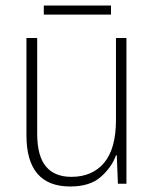

<svg xmlns="http://www.w3.org/2000/svg" viewBox="-20 -667 562 697"><path d="M439 -529V0H408L404 -103H401Q385 -59 345.5 -24.5Q306 10 235 10Q76 10 76 -176V-529H115V-182Q115 -101 146.5 -63Q178 -25 239 -25Q315 -25 358 -76Q401 -127 401 -232V-529ZM383 -647V-614H139V-647Z"/></svg>

Font: Noto Sans Khmer SemiCondensed ExtraLight
Style: Regular
Weight: 200
Width: 4
Designer: Danh Hong and the Monotype Design Team
Foundry: Monotype Imaging Inc.
Version: Version 2.004; ttfautohint (v1.8.4.7-5d5b)